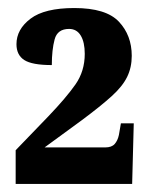

<svg xmlns="http://www.w3.org/2000/svg" viewBox="-20 -845 373 478"><path d="M19 -387V-471L100 -555Q145 -602 168 -635Q191 -668 191 -711Q191 -740 181 -756.5Q171 -773 152 -773Q123 -773 116 -747Q109 -721 109 -683Q60 -683 40.5 -695.5Q21 -708 21 -735Q21 -772 56 -798.5Q91 -825 165 -825Q244 -825 276 -791Q308 -757 308 -706Q308 -677 296.5 -653.5Q285 -630 258 -605.5Q231 -581 184 -546L91 -478H242Q258 -478 265.5 -486.5Q273 -495 276 -509L281 -538H313L309 -387Z"/></svg>

Font: Noto Serif ExtraCondensed Black
Style: Regular
Weight: 900
Width: 2
Designer: Monotype Design Team
Foundry: Monotype Imaging Inc.
Version: Version 2.015; ttfautohint (v1.8.4.7-5d5b)